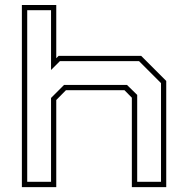

<svg xmlns="http://www.w3.org/2000/svg" viewBox="-20 -770 766 790"><path d="M70 0V-749.5H211.5V-530.5L221 -540H561L664 -437V0H522.5V-368L492 -399H251.5L211.5 -358.5V0ZM92 -22H190V-367L243.5 -420.5H502.5L544.5 -379.5V-22H642.5V-428L552 -518.5H226.5L190 -482V-728H92Z"/></svg>

Font: Tourney Expanded ExtraLight
Style: Regular
Weight: 200
Width: 7
Designer: Tyler Finck
Foundry: Etcetera Type Co
Version: Version 1.010; ttfautohint (v1.8.3)